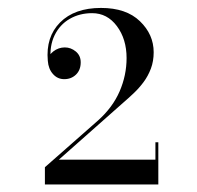

<svg xmlns="http://www.w3.org/2000/svg" viewBox="-20 -934 510 496"><path d="M96 -457.5V-502L233.5 -623Q271 -656.5 289 -698Q307 -739.5 307 -784Q307 -833 282 -866.5Q257 -900 218 -900Q185.5 -900 160 -885.2Q134.5 -870.5 121 -842.8Q107.5 -815 111 -777H104Q104 -790.5 117.5 -801Q131 -811.5 147.5 -811.5Q163 -811.5 175.8 -801Q188.5 -790.5 188.5 -773Q188.5 -753 176.2 -741.2Q164 -729.5 146 -729.5Q128.5 -729.5 116.8 -742.8Q105 -756 103.5 -777Q98 -838.5 135.2 -876Q172.5 -913.5 241 -913.5Q306 -913.5 341.5 -879.2Q377 -845 377 -799Q377 -776 369.8 -756.8Q362.5 -737.5 350.8 -721.8Q339 -706 325.2 -693Q311.5 -680 297.5 -668L132 -521.5H381.5V-566.5H389V-457.5Z"/></svg>

Font: Bodoni Moda 18pt Medium
Style: Regular
Weight: 500
Designer: Owen Earl
Foundry: indestructible type
Version: Version 2.004